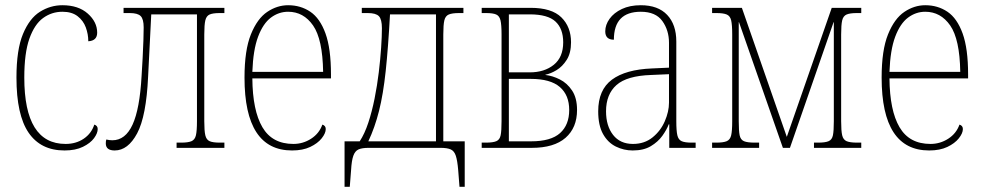

<svg xmlns="http://www.w3.org/2000/svg" viewBox="-20 -566 3761 735"><path d="M227 10Q136 10 89.5 -58Q43 -126 43 -269Q43 -376 68 -436Q93 -496 133 -521Q173 -546 219 -546Q280 -546 316 -514Q352 -482 352 -441Q352 -410 318 -408Q318 -435 308.5 -461Q299 -487 277 -504Q255 -521 219 -521Q178 -521 145 -497Q112 -473 92.5 -418Q73 -363 73 -269Q73 -15 231 -15Q271 -15 300.5 -35Q330 -55 341 -89Q354 -85 354 -72Q354 -56 340 -37Q326 -18 297.5 -4Q269 10 227 10Z M419 10Q385 10 385 -17Q385 -22 385.5 -25.5Q386 -29 387 -32Q399 -29 410 -29Q460 -29 487.5 -89Q515 -149 522 -275Q524 -306 526 -343Q528 -380 529 -412Q530 -444 530 -461Q530 -493 518.5 -504.5Q507 -516 477 -516H453V-536H839V-516H821Q795 -516 782.5 -510.5Q770 -505 766 -488Q762 -471 762 -434V-102Q762 -65 766 -48Q770 -31 782.5 -25.5Q795 -20 821 -20H839V0H656V-20H674Q700 -20 713 -25.5Q726 -31 730 -48Q734 -65 734 -102V-511H559L547 -273Q540 -121 505 -55.5Q470 10 419 10Z M1098 10Q916 10 916 -269Q916 -374 940.5 -434.5Q965 -495 1003 -520.5Q1041 -546 1083 -546Q1131 -546 1168 -521Q1205 -496 1226 -438Q1247 -380 1247 -281V-266H946Q947 -143 984.5 -79Q1022 -15 1103 -15Q1140 -15 1171 -35Q1202 -55 1214 -89Q1227 -85 1227 -72Q1227 -56 1211.5 -36.5Q1196 -17 1167.5 -3.5Q1139 10 1098 10ZM1217 -291Q1215 -416 1178.5 -468.5Q1142 -521 1083 -521Q1047 -521 1017 -498.5Q987 -476 968 -425.5Q949 -375 946 -291Z M1299 149V-25H1357Q1376 -54 1390 -96.5Q1404 -139 1414 -189Q1424 -239 1430 -289Q1436 -339 1439 -383Q1442 -427 1442 -458Q1442 -492 1430.5 -504Q1419 -516 1388 -516H1365V-536H1754V-516H1737Q1711 -516 1698 -510.5Q1685 -505 1681 -488Q1677 -471 1677 -434V-25H1759V149H1739L1734 85Q1731 49 1725 30.5Q1719 12 1705.5 6Q1692 0 1667 0H1391Q1366 0 1352.5 6Q1339 12 1332.5 30.5Q1326 49 1324 85L1319 149ZM1390 -25H1649V-511H1473Q1466 -383 1456.5 -294Q1447 -205 1431 -141.5Q1415 -78 1390 -25Z M1824 0V-20H1840Q1867 -20 1880 -25.5Q1893 -31 1896.5 -48Q1900 -65 1900 -102V-434Q1900 -471 1896 -488Q1892 -505 1879.5 -510.5Q1867 -516 1841 -516H1824V-536H2011Q2092 -536 2129 -499.5Q2166 -463 2166 -404Q2166 -363 2149.5 -337Q2133 -311 2110.5 -297.5Q2088 -284 2068 -280V-279Q2095 -276 2123 -262Q2151 -248 2170 -219.5Q2189 -191 2189 -145Q2189 -77 2145 -38.5Q2101 0 2016 0ZM1928 -289H2008Q2064 -289 2100 -318Q2136 -347 2136 -404Q2136 -456 2106.5 -483.5Q2077 -511 2008 -511H1928ZM1928 -25H2013Q2089 -25 2124 -56.5Q2159 -88 2159 -145Q2159 -202 2123 -233Q2087 -264 2012 -264H1928Z M2402 10Q2368 10 2337.5 -5Q2307 -20 2288.5 -53Q2270 -86 2270 -140Q2270 -222 2322.5 -261Q2375 -300 2476 -304L2541 -307V-402Q2541 -450 2515.5 -485.5Q2490 -521 2433 -521Q2330 -521 2330 -414Q2297 -414 2297 -446Q2297 -471 2313.5 -494Q2330 -517 2360.5 -531.5Q2391 -546 2433 -546Q2499 -546 2534 -509Q2569 -472 2569 -407V-102Q2569 -65 2573 -48Q2577 -31 2589.5 -25.5Q2602 -20 2627 -20H2643V0H2542V-90H2540Q2532 -69 2515.5 -46Q2499 -23 2471.5 -6.5Q2444 10 2402 10ZM2403 -15Q2447 -15 2478 -40Q2509 -65 2525 -102Q2541 -139 2541 -173V-282L2473 -279Q2380 -276 2340 -240.5Q2300 -205 2300 -140Q2300 -84 2327 -49.5Q2354 -15 2403 -15Z M2706 0V-20H2722Q2749 -20 2762 -25.5Q2775 -31 2779 -48Q2783 -65 2783 -102V-434Q2783 -471 2779 -488Q2775 -505 2762 -510.5Q2749 -516 2723 -516H2706V-536H2820L2992 -42L3164 -536H3277V-516H3260Q3234 -516 3221 -510.5Q3208 -505 3204 -488Q3200 -471 3200 -434V-102Q3200 -65 3204 -48Q3208 -31 3221 -25.5Q3234 -20 3261 -20H3277V0H3096V-20H3112Q3139 -20 3152 -25.5Q3165 -31 3168.5 -48Q3172 -65 3172 -102V-481H3171L3004 0H2977L2809 -481H2808V-102Q2808 -65 2811.5 -48Q2815 -31 2828 -25.5Q2841 -20 2869 -20H2886V0Z M3537 10Q3355 10 3355 -269Q3355 -374 3379.5 -434.5Q3404 -495 3442 -520.5Q3480 -546 3522 -546Q3570 -546 3607 -521Q3644 -496 3665 -438Q3686 -380 3686 -281V-266H3385Q3386 -143 3423.5 -79Q3461 -15 3542 -15Q3579 -15 3610 -35Q3641 -55 3653 -89Q3666 -85 3666 -72Q3666 -56 3650.5 -36.5Q3635 -17 3606.5 -3.5Q3578 10 3537 10ZM3656 -291Q3654 -416 3617.5 -468.5Q3581 -521 3522 -521Q3486 -521 3456 -498.5Q3426 -476 3407 -425.5Q3388 -375 3385 -291Z"/></svg>

Font: Noto Serif Condensed Thin
Style: Regular
Weight: 100
Width: 3
Designer: Monotype Design Team
Foundry: Monotype Imaging Inc.
Version: Version 2.013; ttfautohint (v1.8.4.7-5d5b)